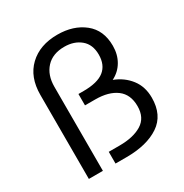

<svg xmlns="http://www.w3.org/2000/svg" viewBox="-160 -811 896 936"><g transform="rotate(-30 287.5 -343.0)"><path d="M152 -473Q152 -539 188.5 -578.5Q225 -618 291 -618Q346 -618 382 -588Q418 -558 418 -501Q418 -443 381 -413.5Q344 -384 265 -384H236V-320H294Q369 -320 412.5 -287.5Q456 -255 456 -189Q456 -124 409 -95Q362 -66 284 -66H223V0H285Q400 0 468.5 -46Q537 -92 537 -190Q537 -252 503.5 -295.5Q470 -339 415 -360Q455 -380 477 -417.5Q499 -455 499 -504Q499 -592 440 -639Q381 -686 291 -686Q192 -686 132.5 -629.5Q73 -573 73 -473V0H152Z"/></g></svg>

Font: Catamaran
Style: Regular
Weight: 400
Designer: Pria Ravichandran
Version: Version 1.000;PS 001.000;hotconv 1.0.70;makeotf.lib2.5.58329